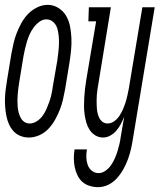

<svg xmlns="http://www.w3.org/2000/svg" viewBox="-31 -560 659 793"><path d="M88 8Q70 8 53.5 1.5Q37 -5 25 -18Q13 -31 6 -47Q-1 -63 -4.5 -80.5Q-8 -98 -9.5 -116.5Q-11 -135 -10.5 -153.5Q-10 -172 -7.5 -190.5Q-5 -209 -2 -228L16 -338Q20 -360 25 -381.5Q30 -403 38 -423.5Q46 -444 57.5 -465Q69 -486 85 -502.5Q101 -519 122.5 -529.5Q144 -540 166 -540Q190 -540 210.5 -527Q231 -514 242.5 -494Q254 -474 258.5 -450Q263 -426 264 -401.5Q265 -377 262.5 -352Q260 -327 256 -302L238 -192Q234 -170 229 -148.5Q224 -127 216 -106.5Q208 -86 196.5 -65.5Q185 -45 169 -28Q153 -11 131.5 -1.5Q110 8 88 8ZM92 -50Q107 -50 121.5 -59.5Q136 -69 145.5 -82.5Q155 -96 161.5 -111Q168 -126 173 -140.5Q178 -155 181.5 -170.5Q185 -186 187 -202L206 -312Q208 -328 210 -345Q212 -362 212.5 -378.5Q213 -395 211.5 -411.5Q210 -428 205.5 -443Q201 -458 189 -469Q177 -480 161 -480Q145 -480 131.5 -470Q118 -460 108 -446.5Q98 -433 91.5 -418.5Q85 -404 80.5 -389Q76 -374 72.5 -359Q69 -344 66 -328L48 -218Q46 -206 44.5 -193.5Q43 -181 42 -168.5Q41 -156 41 -143.5Q41 -131 42 -119Q43 -107 46 -95.5Q49 -84 54.5 -73.5Q60 -63 69.5 -56.5Q79 -50 92 -50ZM374 213Q356 213 338.5 207.5Q321 202 308.5 190.5Q296 179 288.5 163Q281 147 277.5 129.5Q274 112 274 93.5Q274 75 277 57H328Q325 73 325.5 89.5Q326 106 331 120.5Q336 135 348 145Q360 155 376 155Q391 155 405 145Q419 135 428 121.5Q437 108 443.5 93.5Q450 79 454.5 64Q459 49 462.5 34Q466 19 468 3L482 -78Q476 -63 468.5 -48.5Q461 -34 450 -21Q439 -8 424.5 0Q410 8 395 8Q377 8 362.5 -1Q348 -10 339 -24Q330 -38 325.5 -54Q321 -70 318.5 -87Q316 -104 316 -121.5Q316 -139 317 -157Q318 -175 320 -192.5Q322 -210 325 -228L366 -472H334L336 -530H427L376 -218Q374 -206 372 -194Q370 -182 369 -169.5Q368 -157 368 -145Q368 -133 368.5 -121Q369 -109 371 -97.5Q373 -86 378 -75Q383 -64 392 -57Q401 -50 413 -50Q428 -50 441 -59.5Q454 -69 462.5 -82Q471 -95 477 -109Q483 -123 487.5 -137Q492 -151 495 -165Q498 -179 501 -194L557 -530H608L518 13Q515 34 510 55.5Q505 77 497.5 97.5Q490 118 479 138Q468 158 452.5 175.5Q437 193 416.5 203Q396 213 374 213Z"/></svg>

Font: Iosevka Curly Slab LtEx
Style: Italic
Weight: 300
Width: 7
Italic angle: -9°
Monospace: yes
Designer: Belleve Invis
Foundry: Belleve Invis
Version: Version 11.1.0; ttfautohint (v1.8.3)